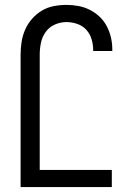

<svg xmlns="http://www.w3.org/2000/svg" viewBox="-20 -763 540 783"><path d="M64 0V-540Q64 -566 68 -592Q72 -618 82.5 -642Q93 -666 110.5 -686Q128 -706 150.5 -719.5Q173 -733 199 -738Q225 -743 251 -743Q276 -743 300 -738.5Q324 -734 346 -723Q368 -712 386 -695Q404 -678 415.5 -656Q427 -634 432.5 -610Q438 -586 438 -561V-555H360V-559Q360 -581 353.5 -603Q347 -625 332 -641.5Q317 -658 295 -665.5Q273 -673 251 -673Q227 -673 204 -663Q181 -653 166.5 -633Q152 -613 147 -588.5Q142 -564 142 -540V-70H436V0Z"/></svg>

Font: Iosevka
Style: Regular
Weight: 400
Monospace: yes
Designer: Belleve Invis
Foundry: Belleve Invis
Version: Version 33.2.3; ttfautohint (v1.8.4)